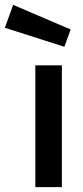

<svg xmlns="http://www.w3.org/2000/svg" viewBox="-79 -768 340 788"><path d="M66 0V-500H175V0ZM-25 -748 211 -647 185 -576 -59 -654Z"/></svg>

Font: TitilliumWeb-SemiBold
Style: SemiBold
Weight: 600
Version: Version 1.001;PS 57.000;hotconv 1.0.70;makeotf.lib2.5.55311